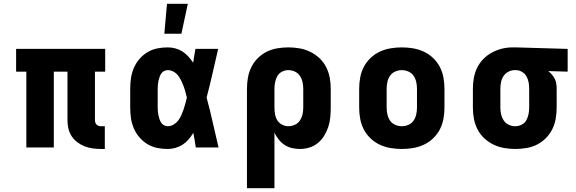

<svg xmlns="http://www.w3.org/2000/svg" viewBox="-20 -778 3040 1013"><path d="M513 8Q491 8 469 5Q447 2 426.5 -6Q406 -14 388 -27.5Q370 -41 358 -59.5Q346 -78 341 -99.5Q336 -121 336 -143V-400H264V0H119V-400H65V-520H535V-400H481V-143Q481 -137 483 -131Q485 -125 489.5 -120.5Q494 -116 500.5 -114Q507 -112 513 -112H533V8Z M865 8Q837 8 809.5 2.5Q782 -3 758 -17.5Q734 -32 715.5 -53.5Q697 -75 686 -101Q675 -127 671 -154.5Q667 -182 667 -210V-310Q667 -338 671 -365.5Q675 -393 686 -419Q697 -445 715.5 -466.5Q734 -488 758 -502.5Q782 -517 809.5 -522.5Q837 -528 865 -528Q886 -528 906 -522.5Q926 -517 943 -506Q960 -495 974 -479.5Q988 -464 999 -447Q1002 -465 1005 -483.5Q1008 -502 1011 -520H1131Q1116 -456 1101.5 -391.5Q1087 -327 1070 -263Q1088 -198 1102.5 -132Q1117 -66 1133 0H1013Q1010 -19 1007 -38.5Q1004 -58 1000 -77Q989 -59 975.5 -43Q962 -27 944.5 -15.5Q927 -4 906.5 2Q886 8 865 8ZM865 -112Q881 -112 895.5 -120.5Q910 -129 920 -142Q930 -155 936.5 -170Q943 -185 948.5 -200.5Q954 -216 958 -231.5Q962 -247 966 -263Q962 -278 958 -293.5Q954 -309 948.5 -323.5Q943 -338 936 -352.5Q929 -367 919.5 -379.5Q910 -392 895.5 -400Q881 -408 865 -408Q855 -408 845.5 -403Q836 -398 830.5 -389.5Q825 -381 821.5 -371Q818 -361 816 -351Q814 -341 813 -330.5Q812 -320 812 -310V-210Q812 -200 813 -189.5Q814 -179 816 -169Q818 -159 821.5 -149Q825 -139 830.5 -130.5Q836 -122 845.5 -117Q855 -112 865 -112ZM847 -600 861 -758H971L937 -600Z M1283 215V-310Q1283 -339 1288 -368Q1293 -397 1306 -423.5Q1319 -450 1340 -471Q1361 -492 1387 -505Q1413 -518 1442.5 -523Q1472 -528 1501 -528Q1530 -528 1559.5 -523Q1589 -518 1616 -505Q1643 -492 1665 -471.5Q1687 -451 1700.5 -424.5Q1714 -398 1719.5 -369Q1725 -340 1725 -310V-210Q1725 -184 1722.5 -158.5Q1720 -133 1712 -108.5Q1704 -84 1690.5 -62Q1677 -40 1657 -23.5Q1637 -7 1612 0.5Q1587 8 1562 8Q1540 8 1519.5 3Q1499 -2 1481.5 -13.5Q1464 -25 1450.5 -42Q1437 -59 1428 -78V215ZM1501 -112Q1519 -112 1535.5 -119.5Q1552 -127 1562 -142Q1572 -157 1576 -174.5Q1580 -192 1580 -210V-310Q1580 -328 1576 -345.5Q1572 -363 1562 -378Q1552 -393 1535.5 -400.5Q1519 -408 1501 -408Q1484 -408 1468 -400Q1452 -392 1443.5 -377Q1435 -362 1431.5 -344.5Q1428 -327 1428 -310V-210Q1428 -193 1431 -175.5Q1434 -158 1443 -143.5Q1452 -129 1468 -120.5Q1484 -112 1501 -112Z M2100 8Q2070 8 2040.5 3Q2011 -2 1984 -14.5Q1957 -27 1935 -48Q1913 -69 1899.5 -95Q1886 -121 1880.5 -150.5Q1875 -180 1875 -210V-310Q1875 -340 1880.5 -369.5Q1886 -399 1899.5 -425Q1913 -451 1935 -472Q1957 -493 1984 -505.5Q2011 -518 2040.5 -523Q2070 -528 2100 -528Q2130 -528 2159.5 -523Q2189 -518 2216 -505.5Q2243 -493 2265 -472Q2287 -451 2300.5 -425Q2314 -399 2319.5 -369.5Q2325 -340 2325 -310V-210Q2325 -180 2319.5 -150.5Q2314 -121 2300.5 -95Q2287 -69 2265 -48Q2243 -27 2216 -14.5Q2189 -2 2159.5 3Q2130 8 2100 8ZM2100 -112Q2118 -112 2135 -119.5Q2152 -127 2162 -141.5Q2172 -156 2176 -174Q2180 -192 2180 -210V-310Q2180 -328 2176 -346Q2172 -364 2162 -378.5Q2152 -393 2135 -400.5Q2118 -408 2100 -408Q2082 -408 2065 -400.5Q2048 -393 2038 -378.5Q2028 -364 2024 -346Q2020 -328 2020 -310V-210Q2020 -192 2024 -174Q2028 -156 2038 -141.5Q2048 -127 2065 -119.5Q2082 -112 2100 -112Z M2699 8Q2670 8 2640.5 3Q2611 -2 2584 -15Q2557 -28 2535 -48.5Q2513 -69 2499.5 -95.5Q2486 -122 2480.5 -151Q2475 -180 2475 -210V-310Q2475 -338 2480 -366.5Q2485 -395 2497.5 -420.5Q2510 -446 2530 -466.5Q2550 -487 2575 -500.5Q2600 -514 2627.5 -521Q2655 -528 2684 -528H2700L2975 -520V-400L2873 -403Q2883 -395 2892 -384.5Q2901 -374 2907 -362Q2913 -350 2915 -336.5Q2917 -323 2917 -310V-210Q2917 -181 2912 -152Q2907 -123 2894 -96.5Q2881 -70 2860 -49Q2839 -28 2813 -15Q2787 -2 2757.5 3Q2728 8 2699 8ZM2699 -112Q2716 -112 2732 -120Q2748 -128 2756.5 -143Q2765 -158 2768.5 -175.5Q2772 -193 2772 -210V-310Q2772 -327 2769 -343.5Q2766 -360 2758 -374.5Q2750 -389 2735.5 -398Q2721 -407 2705 -408H2695Q2678 -408 2662 -399.5Q2646 -391 2636.5 -376.5Q2627 -362 2623.5 -344.5Q2620 -327 2620 -310V-210Q2620 -192 2624 -174.5Q2628 -157 2638 -142Q2648 -127 2664.5 -119.5Q2681 -112 2699 -112Z"/></svg>

Font: Iosevka Etoile Heavy
Style: Regular
Weight: 900
Designer: Belleve Invis
Foundry: Belleve Invis
Version: Version 22.1.2; ttfautohint (v1.8.4)